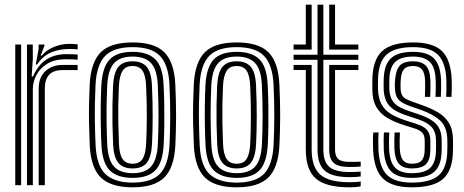

<svg xmlns="http://www.w3.org/2000/svg" viewBox="-20 -790 1981 819"><path d="M95.1 0V-600H119.8L120 -540L115.2 -463.9H121Q142.1 -513.2 178 -536.2Q213.8 -559.1 264.2 -559.1Q277.4 -559.1 291.2 -558.5Q305 -558 311.2 -557.3V-535.6Q303.8 -536.2 288.7 -536.7Q273.5 -537.2 259.5 -537.2Q213.7 -537.2 182.6 -518.7Q151.5 -500.2 135.8 -471Q120.1 -441.7 120.1 -409.2V0ZM45.1 0V-600H70.1V0ZM145 0V-411.4Q145 -460.3 173.9 -486.7Q202.8 -513.1 248.2 -513.1Q264.2 -513.1 280.4 -513.1Q296.7 -513.1 311.2 -513.1V-491.1Q296.8 -491.3 279.9 -491.2Q262.9 -491.1 248.2 -491.1Q208.5 -491.1 189.9 -471.4Q171.2 -451.6 171.2 -414V0ZM132.5 -515.1 144.7 -580.7V-600H169.6L169.9 -595.9L153.6 -552.7H158.2Q176.8 -576.2 209.3 -589.5Q241.8 -602.9 275.6 -602.9Q283.5 -602.9 292.9 -602.4Q302.3 -601.9 311.2 -600.8V-579.1Q303.8 -580.1 295.4 -580.6Q287 -581.1 277.4 -581.1Q231.7 -581.1 197.1 -566Q162.5 -550.9 138.4 -515.1Z M545.7 9Q453 9 410.2 -32.7Q367.4 -74.3 362.8 -170.2Q360.6 -220.1 359.8 -263.3Q359.1 -306.4 359.8 -347.3Q360.6 -388.2 362.6 -430.5Q367.7 -524.8 409.6 -566.9Q451.4 -609 545.7 -609Q639 -609 681.1 -567Q723.1 -525 727.8 -430.2Q731.3 -354.3 731.1 -293.2Q730.9 -232.2 728 -170.1Q722.9 -74.2 680.5 -32.6Q638.1 9 545.7 9ZM545.7 -11.1Q626.5 -11.1 662.5 -48.9Q698.5 -86.7 703 -171.4Q705.9 -233 706.1 -292.1Q706.3 -351.2 702.8 -429.2Q698.8 -513.1 662.8 -551Q626.7 -588.9 545.7 -588.9Q464.4 -588.9 428.2 -551.1Q391.9 -513.3 387.5 -428.5Q385.7 -391 384.9 -351.7Q384 -312.5 384.7 -268.1Q385.3 -223.7 387.8 -170.4Q392 -82.1 430.7 -46.6Q469.4 -11.1 545.7 -11.1ZM545.7 -31.2Q480.9 -31.2 448.5 -62.9Q416.2 -94.7 412.5 -173.4Q410.5 -217.5 409.9 -261Q409.2 -304.5 409.8 -346.1Q410.4 -387.8 412.3 -426.3Q416.3 -501.5 446.7 -535.2Q477.1 -568.8 545.7 -568.8Q610.3 -568.8 642.3 -537.2Q674.2 -505.7 677.8 -429.1Q680.1 -379.7 680.8 -336.5Q681.4 -293.2 680.8 -253.4Q680.2 -213.6 678.3 -174.4Q674.3 -97 643.4 -64.1Q612.5 -31.2 545.7 -31.2ZM545.7 -51.3Q599.4 -51.3 624.6 -79.8Q649.9 -108.3 653.3 -175.2Q655.9 -226.9 656.2 -289.6Q656.5 -352.2 653.1 -425.9Q650.1 -493.1 624.3 -520.9Q598.5 -548.7 545.7 -548.7Q491.6 -548.7 466.3 -520.3Q440.9 -492 437.3 -425.5Q435.7 -391.6 434.9 -352.3Q434.1 -313.1 434.7 -268.6Q435.2 -224.1 437.4 -174.2Q440.7 -106.5 466.9 -78.9Q493.1 -51.3 545.7 -51.3ZM545.7 -71.5Q505.3 -71.5 485.1 -95Q465 -118.5 462.4 -175.4Q460.4 -220.7 459.7 -261.9Q459.1 -303.1 459.7 -343.1Q460.4 -383.1 462.2 -424.4Q465.2 -480.3 484.6 -504.4Q504 -528.5 545.7 -528.5Q585.1 -528.5 605.3 -505.6Q625.6 -482.7 628.2 -425.2Q631.2 -356.8 631.2 -295.1Q631.2 -233.4 628.4 -176.2Q625.6 -119.7 606.1 -95.6Q586.6 -71.5 545.7 -71.5ZM545.7 -91.6Q575.2 -91.6 588.2 -112.3Q601.2 -133.1 603.4 -177.5Q606 -231 606.2 -290.3Q606.5 -349.6 603.2 -424Q601.4 -467.8 588.1 -488.1Q574.7 -508.4 545.7 -508.4Q515.8 -508.4 502.7 -487.9Q489.5 -467.3 487.2 -423.1Q485.4 -383.3 484.7 -345.1Q484.1 -307 484.7 -265.9Q485.4 -224.9 487.4 -176.2Q489.4 -130.4 503.4 -111Q517.4 -91.6 545.7 -91.6Z M989.7 9Q897 9 854.2 -32.7Q811.4 -74.3 806.8 -170.2Q804.6 -220.1 803.8 -263.3Q803.1 -306.4 803.8 -347.3Q804.6 -388.2 806.6 -430.5Q811.7 -524.8 853.6 -566.9Q895.4 -609 989.7 -609Q1083 -609 1125.1 -567Q1167.1 -525 1171.8 -430.2Q1175.3 -354.3 1175.1 -293.2Q1174.9 -232.2 1172 -170.1Q1166.9 -74.2 1124.5 -32.6Q1082.1 9 989.7 9ZM989.7 -11.1Q1070.5 -11.1 1106.5 -48.9Q1142.5 -86.7 1147 -171.4Q1149.9 -233 1150.1 -292.1Q1150.3 -351.2 1146.8 -429.2Q1142.8 -513.1 1106.8 -551Q1070.7 -588.9 989.7 -588.9Q908.4 -588.9 872.2 -551.1Q835.9 -513.3 831.5 -428.5Q829.7 -391 828.9 -351.7Q828 -312.5 828.7 -268.1Q829.3 -223.7 831.8 -170.4Q836 -82.1 874.7 -46.6Q913.4 -11.1 989.7 -11.1ZM989.7 -31.2Q924.9 -31.2 892.5 -62.9Q860.2 -94.7 856.5 -173.4Q854.5 -217.5 853.9 -261Q853.2 -304.5 853.8 -346.1Q854.4 -387.8 856.3 -426.3Q860.3 -501.5 890.7 -535.2Q921.1 -568.8 989.7 -568.8Q1054.3 -568.8 1086.3 -537.2Q1118.2 -505.7 1121.8 -429.1Q1124.1 -379.7 1124.8 -336.5Q1125.4 -293.2 1124.8 -253.4Q1124.2 -213.6 1122.3 -174.4Q1118.3 -97 1087.4 -64.1Q1056.5 -31.2 989.7 -31.2ZM989.7 -51.3Q1043.4 -51.3 1068.6 -79.8Q1093.9 -108.3 1097.3 -175.2Q1099.9 -226.9 1100.2 -289.6Q1100.5 -352.2 1097.1 -425.9Q1094.1 -493.1 1068.3 -520.9Q1042.5 -548.7 989.7 -548.7Q935.6 -548.7 910.3 -520.3Q884.9 -492 881.3 -425.5Q879.7 -391.6 878.9 -352.3Q878.1 -313.1 878.7 -268.6Q879.2 -224.1 881.4 -174.2Q884.7 -106.5 910.9 -78.9Q937.1 -51.3 989.7 -51.3ZM989.7 -71.5Q949.3 -71.5 929.1 -95Q909 -118.5 906.4 -175.4Q904.4 -220.7 903.7 -261.9Q903.1 -303.1 903.7 -343.1Q904.4 -383.1 906.2 -424.4Q909.2 -480.3 928.6 -504.4Q948 -528.5 989.7 -528.5Q1029.1 -528.5 1049.3 -505.6Q1069.6 -482.7 1072.2 -425.2Q1075.2 -356.8 1075.2 -295.1Q1075.2 -233.4 1072.4 -176.2Q1069.6 -119.7 1050.1 -95.6Q1030.6 -71.5 989.7 -71.5ZM989.7 -91.6Q1019.2 -91.6 1032.2 -112.3Q1045.2 -133.1 1047.4 -177.5Q1050 -231 1050.2 -290.3Q1050.5 -349.6 1047.2 -424Q1045.4 -467.8 1032.1 -488.1Q1018.7 -508.4 989.7 -508.4Q959.8 -508.4 946.7 -487.9Q933.5 -467.3 931.2 -423.1Q929.4 -383.3 928.7 -345.1Q928.1 -307 928.7 -265.9Q929.4 -224.9 931.4 -176.2Q933.4 -130.4 947.4 -111Q961.4 -91.6 989.7 -91.6Z M1471.5 -34.4Q1395.7 -34.4 1365 -62.1Q1334.4 -89.7 1334.4 -151.9V-534.8H1232.3V-556.5H1334.4V-770H1359.3V-556.5H1508.6V-534.8H1359.3V-151.9Q1359.3 -100.7 1384.4 -78.5Q1409.6 -56.2 1471.5 -56.2Q1483.1 -56.2 1494.5 -56.6Q1506 -57.1 1518.6 -58.1V-37.2Q1508.6 -35.7 1497.1 -35.1Q1485.7 -34.4 1471.5 -34.4ZM1471.5 9Q1370.1 9 1327.3 -28.3Q1284.4 -65.7 1284.4 -151.9V-491.3H1232.3V-513.1H1309.4V-151.9Q1309.4 -78 1346 -45.3Q1382.6 -12.7 1471.5 -12.7Q1486.1 -12.7 1497.7 -13.5Q1509.3 -14.3 1518.6 -16.3V4.7Q1500.8 9 1471.5 9ZM1471.5 -77.7Q1423.1 -77.7 1403.7 -94.9Q1384.3 -112 1384.3 -151.9V-513.1H1508.6V-491.3H1409.2V-151.9Q1409.2 -123.5 1422.9 -111.5Q1436.5 -99.5 1471.5 -99.5Q1491.6 -99.5 1503.1 -99.7Q1514.5 -99.9 1518.6 -100.5V-79.6Q1510.9 -78.8 1499.8 -78.3Q1488.7 -77.7 1471.5 -77.7ZM1232.3 -578.3V-600H1284.4V-770H1309.4V-578.3ZM1384.3 -578.3V-770H1409.2V-600H1508.6V-578.3Z M1736.7 9Q1652.2 9 1613.7 -28.2Q1575.3 -65.5 1571.5 -151.9Q1570.8 -169.6 1570.8 -189.7Q1570.8 -209.7 1572.3 -224.9H1595Q1593.8 -210.5 1593.7 -190.8Q1593.5 -171.1 1594.2 -153.2Q1597.6 -77.1 1630.7 -44.1Q1663.8 -11.1 1736.7 -11.1Q1817.7 -11.1 1852.6 -43.2Q1887.5 -75.4 1888 -148.7Q1888.2 -155.6 1888.3 -162.3Q1888.3 -169 1888.3 -175.9Q1888.2 -182.7 1888.2 -189.5Q1888.2 -246.9 1858.3 -274.9Q1828.3 -302.9 1774.8 -321.4L1729.1 -337.3Q1703.6 -346.3 1690.2 -356.2Q1676.8 -366.1 1671.5 -378.7Q1666.2 -391.3 1664.9 -408.3Q1664 -416.3 1664.1 -426Q1664.3 -435.6 1664.9 -445.3Q1667.9 -489.9 1684.5 -509.2Q1701 -528.5 1742.3 -528.5Q1776.5 -528.5 1795.3 -511.1Q1814.1 -493.7 1816 -446.5Q1816.5 -435.1 1816.2 -416.4Q1815.9 -397.7 1815.2 -376.9H1792.4Q1793.1 -396.7 1793.4 -414.6Q1793.8 -432.5 1793.3 -445.4Q1791.9 -479.3 1779.9 -493.8Q1767.9 -508.4 1742.3 -508.4Q1713.9 -508.4 1702.4 -493.8Q1690.8 -479.2 1689 -445.3Q1688.5 -435 1688.5 -426.3Q1688.5 -417.5 1689 -408.3Q1690.2 -391.8 1695.9 -382.6Q1701.6 -373.3 1711.9 -367.9Q1722.1 -362.6 1736.2 -357.3L1780.7 -341.5Q1818.7 -328.2 1848.4 -310.7Q1878.2 -293.3 1895.3 -264.8Q1912.4 -236.4 1912.4 -189.5Q1912.4 -182.3 1912.4 -175.6Q1912.5 -169 1912.4 -162.3Q1912.4 -155.7 1912.2 -148.6Q1911.5 -65.1 1871.3 -28Q1831.1 9 1736.7 9ZM1736.7 -31.2Q1675 -31.2 1647.4 -60.1Q1619.9 -88.9 1617 -154.1Q1616.5 -169.5 1616.5 -188.8Q1616.5 -208.2 1617.7 -224.9H1640.5Q1639.4 -208.2 1639.3 -189Q1639.3 -169.8 1639.7 -155.3Q1642.1 -99.7 1664.7 -75.5Q1687.3 -51.3 1736.7 -51.3Q1792.3 -51.3 1815.8 -74.5Q1839.2 -97.6 1839.7 -148.8Q1840 -159.8 1840 -169.5Q1839.9 -179.2 1839.9 -189.5Q1839.9 -226.8 1821.6 -247.4Q1803.2 -268 1763.2 -281.3L1715.3 -297.1Q1680.5 -308.6 1659.4 -322.9Q1638.2 -337.1 1628.2 -357.5Q1618.1 -378 1616.6 -408.2Q1616.2 -418.4 1616.3 -427.6Q1616.5 -436.8 1616.6 -445.4Q1616.9 -511.1 1645.9 -539.9Q1674.9 -568.8 1742.3 -568.8Q1803.1 -568.8 1830.8 -541.1Q1858.5 -513.4 1861.3 -449.3Q1861.8 -434.5 1861.7 -417Q1861.6 -399.5 1860.5 -376.9H1837.7Q1838.7 -398.9 1838.9 -415.7Q1839.2 -432.5 1838.5 -448.9Q1836.2 -505.4 1812.1 -527Q1788 -548.7 1742.3 -548.7Q1688 -548.7 1664.5 -524.5Q1641 -500.4 1640.7 -445.4Q1640.6 -436.3 1640.5 -427.1Q1640.3 -417.9 1640.7 -408.2Q1642.3 -383.2 1650.8 -366.5Q1659.3 -349.7 1676.7 -338.2Q1694 -326.7 1722.2 -317.2L1769.1 -301.3Q1818.1 -284.9 1841.1 -260.3Q1864.1 -235.7 1864.1 -189.5Q1864.1 -179.2 1864.1 -169.1Q1864.1 -158.9 1863.9 -148.8Q1863.3 -86.4 1834.2 -58.8Q1805.1 -31.2 1736.7 -31.2ZM1736.7 -71.5Q1699.4 -71.5 1681.9 -91.1Q1664.4 -110.7 1662.4 -156.4Q1662 -170.1 1662 -188.6Q1662 -207.1 1663.1 -224.9H1685.8Q1684.8 -208.6 1684.7 -190.7Q1684.7 -172.7 1685.2 -158.1Q1686.7 -122.4 1698.7 -107Q1710.8 -91.6 1736.7 -91.6Q1766.3 -91.6 1778.6 -105.3Q1791 -119.1 1791.4 -148.9Q1791.7 -159.7 1791.7 -169.4Q1791.6 -179.2 1791.6 -189.5Q1791.6 -213 1781 -224Q1770.4 -235 1751.5 -241.1L1701.2 -257Q1663.5 -269 1633.5 -286.2Q1603.6 -303.3 1586.1 -332.3Q1568.6 -361.3 1568.2 -408.1Q1568.1 -418.7 1568.1 -428.2Q1568.2 -437.6 1568.2 -445.5Q1568.6 -532.8 1608.8 -570.9Q1649 -609 1742.3 -609Q1826.7 -609 1864.9 -572.4Q1903 -535.8 1906.8 -451.1Q1907.5 -434.3 1907.2 -414.6Q1906.8 -394.9 1906 -376.9H1883.2Q1883.9 -393 1884.3 -413.1Q1884.7 -433.3 1884 -449.9Q1880.7 -524.4 1847.8 -556.7Q1814.9 -588.9 1742.3 -588.9Q1662 -588.9 1627.3 -555.5Q1592.7 -522 1592.4 -445.5Q1592.3 -436.3 1592.2 -427.1Q1592 -417.9 1592.4 -408.1Q1594 -371 1606.7 -346.5Q1619.4 -321.9 1644.6 -305.7Q1669.7 -289.5 1708.1 -277L1757.4 -261.2Q1790.6 -250.4 1803.2 -233.5Q1815.8 -216.7 1815.8 -189.5Q1815.8 -182.9 1815.8 -176.3Q1815.8 -169.7 1815.8 -163.1Q1815.8 -156.4 1815.6 -148.9Q1815.1 -108 1797 -89.7Q1778.9 -71.5 1736.7 -71.5Z"/></svg>

Font: Big Shoulders Inline Thin
Style: Regular
Weight: 100
Designer: Patric King
Foundry: XO Type Co
Version: Version 2.002